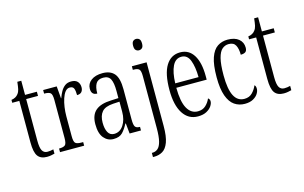

<svg xmlns="http://www.w3.org/2000/svg" viewBox="-113 -1053 2531 1599"><g transform="rotate(-15 1152.5 -253.5)"><path d="M178 10Q124 10 99.5 -23.5Q75 -57 75 -143V-500H14V-525Q54 -531 73 -557Q86 -573 91 -596Q96 -619 100 -658H134V-536H236V-500H134V-142Q134 -79 148.5 -54.5Q163 -30 193 -30Q208 -30 219.5 -32Q231 -34 244 -37V0Q232 3 215 6.5Q198 10 178 10Z M292 0V-31H294Q329 -31 344 -43Q359 -55 359 -105V-433Q359 -481 344 -493Q329 -505 293 -505H290V-536H407L416 -431H418Q428 -460 442.5 -486Q457 -512 478.5 -528.5Q500 -545 533 -545Q570 -545 587.5 -525.5Q605 -506 605 -476Q605 -452 592.5 -437Q580 -422 552 -422Q552 -457 544.5 -478Q537 -499 509 -499Q486 -499 469.5 -478.5Q453 -458 442 -424.5Q431 -391 425.5 -352Q420 -313 420 -275V-103Q420 -54 434.5 -42.5Q449 -31 484 -31H500V0Z M752 10Q702 10 669 -29Q636 -68 636 -148Q636 -227 680 -265Q724 -303 814 -306L878 -309V-372Q878 -439 861.5 -472.5Q845 -506 799 -506Q754 -506 736 -476.5Q718 -447 718 -391Q668 -391 668 -445Q668 -489 704.5 -516.5Q741 -544 803 -544Q870 -544 904 -504.5Q938 -465 938 -369V-108Q938 -60 949 -45.5Q960 -31 987 -31H990V0H892L883 -89H879Q857 -46 830.5 -18Q804 10 752 10ZM768 -30Q818 -30 848.5 -76Q879 -122 879 -191V-278L825 -275Q755 -271 726.5 -238Q698 -205 698 -145Q698 -93 715 -61.5Q732 -30 768 -30Z M1147 -649Q1132 -649 1120.5 -659.5Q1109 -670 1109 -698Q1109 -726 1120.5 -736.5Q1132 -747 1147 -747Q1163 -747 1174.5 -736.5Q1186 -726 1186 -698Q1186 -670 1174.5 -659.5Q1163 -649 1147 -649ZM1029 240V204H1034Q1061 204 1081 187Q1101 170 1111.5 129Q1122 88 1122 15V-433Q1122 -480 1108.5 -492.5Q1095 -505 1064 -505H1055V-536H1182V13Q1182 103 1163.5 152.5Q1145 202 1113 221Q1081 240 1040 240Z M1480 10Q1398 10 1352 -61.5Q1306 -133 1306 -263Q1306 -404 1349.5 -474Q1393 -544 1472 -544Q1547 -544 1587.5 -479.5Q1628 -415 1628 -298V-267H1366Q1367 -146 1399.5 -88.5Q1432 -31 1490 -31Q1532 -31 1558.5 -56Q1585 -81 1598 -113Q1604 -110 1608.5 -103Q1613 -96 1613 -85Q1613 -66 1598.5 -44Q1584 -22 1554.5 -6Q1525 10 1480 10ZM1568 -305Q1567 -394 1545.5 -450Q1524 -506 1473 -506Q1422 -506 1396 -452.5Q1370 -399 1367 -305Z M1884 10Q1834 10 1795.5 -16.5Q1757 -43 1735 -103.5Q1713 -164 1713 -264Q1713 -372 1734.5 -433Q1756 -494 1794 -519Q1832 -544 1881 -544Q1943 -544 1977 -515.5Q2011 -487 2011 -441Q2011 -414 1997 -404Q1983 -394 1956 -394Q1956 -445 1940 -475.5Q1924 -506 1881 -506Q1849 -506 1824.5 -485Q1800 -464 1786.5 -411.5Q1773 -359 1773 -265Q1773 -146 1802.5 -88.5Q1832 -31 1891 -31Q1934 -31 1960.5 -58.5Q1987 -86 2000 -119Q2006 -114 2009 -106.5Q2012 -99 2012 -86Q2012 -66 1998.5 -44Q1985 -22 1956.5 -6Q1928 10 1884 10Z M2220 10Q2166 10 2141.5 -23.5Q2117 -57 2117 -143V-500H2056V-525Q2096 -531 2115 -557Q2128 -573 2133 -596Q2138 -619 2142 -658H2176V-536H2278V-500H2176V-142Q2176 -79 2190.5 -54.5Q2205 -30 2235 -30Q2250 -30 2261.5 -32Q2273 -34 2286 -37V0Q2274 3 2257 6.5Q2240 10 2220 10Z"/></g></svg>

Font: Noto Serif Sinhala ExtraCondensed Light
Style: Regular
Weight: 300
Width: 2
Designer: Jelle Bosma - Monotype Design Team
Foundry: Monotype Imaging Inc.
Version: Version 2.007; ttfautohint (v1.8.4.7-5d5b)